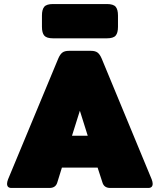

<svg xmlns="http://www.w3.org/2000/svg" viewBox="-20 -932 792 952"><path d="M188 -799V-855Q188 -885 199.5 -898.5Q211 -912 243 -912H510Q542 -912 553.5 -898.5Q565 -885 565 -855V-799Q565 -769 553.5 -755.5Q542 -742 510 -742H243Q211 -742 199.5 -755.5Q188 -769 188 -799ZM15 -21Q15 -30 20 -43L269 -642Q278 -663 289.5 -671.5Q301 -680 322 -680H431Q452 -680 463.5 -671.5Q475 -663 484 -642L732 -43Q737 -30 737 -21Q737 0 715 0H527Q496 0 488 -27L464 -101H287L264 -27Q256 0 225 0H37Q15 0 15 -21ZM415 -259 376 -383 337 -259Z"/></svg>

Font: Mitr
Style: Bold
Weight: 700
Designer: Thanarat Vachiruckul
Foundry: Cadson Demak
Version: Version 1.002